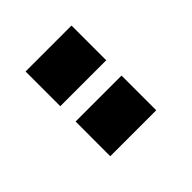

<svg xmlns="http://www.w3.org/2000/svg" viewBox="-20 -896 532 532"><g transform="rotate(45 246.0 -630.0)"><path d="M60 -540V-720H196V-540ZM256 -540V-720H392V-540Z"/></g></svg>

Font: Manrope ExtraLight ExtraBold
Style: Regular
Weight: 800
Version: Version 4.504